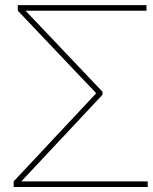

<svg xmlns="http://www.w3.org/2000/svg" viewBox="-20 -748 611 768"><path d="M34.7 0V-22.5L302.7 -308.6Q314.5 -320.8 325.9 -333.3Q337.4 -345.7 348.9 -357.9Q360.4 -370.1 371.6 -382.3V-367.7Q360.4 -379.9 348.9 -392.1Q337.4 -404.3 325.9 -416.3Q314.5 -428.2 302.7 -440.4L51.3 -705.1V-727.5H565.9V-705.1H146.5Q127.9 -705.1 109.1 -705.1Q90.3 -705.1 71.8 -705.1L75.2 -712.4Q83.5 -704.1 91.3 -695.6Q99.1 -687 107.2 -678.7Q115.2 -670.4 123 -662.1L390.1 -380.9V-369.1L123 -84Q112.3 -72.8 101.6 -61.3Q90.8 -49.8 80.1 -38.3Q69.3 -26.9 58.6 -15.1L55.2 -22.5Q78.1 -22.5 101.1 -22.5Q124 -22.5 146.5 -22.5H570.8V0Z"/></svg>

Font: Inter 28pt Thin
Style: Regular
Weight: 250
Designer: Rasmus Andersson
Foundry: rsms
Version: Version 4.001;git-66647c0bb